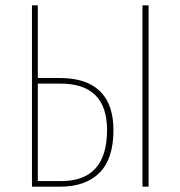

<svg xmlns="http://www.w3.org/2000/svg" viewBox="-20 -701 677 721"><path d="M406 -212Q406 -105 354 -52.5Q302 0 205 0H100V-681H122V-408H205Q304 -408 355 -359Q406 -310 406 -212ZM515 -681H538V0H515ZM382 -213Q382 -387 207 -387H122V-21H210Q382 -21 382 -213Z"/></svg>

Font: Fira Sans Extra Condensed Thin
Style: Regular
Weight: 250
Width: 1
Designer: Carrois Corporate & Edenspiekermann AG
Foundry: Carrois Corporate GbR & Edenspiekermann AG
Version: Version 4.203